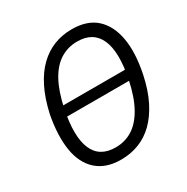

<svg xmlns="http://www.w3.org/2000/svg" viewBox="-164 -857 983 1008"><g transform="rotate(-30 327.5 -352.5)"><path d="M123 -329 132 -390H573L563 -329ZM287 9Q196 9 141.5 -39.5Q87 -88 72.5 -176.5Q58 -265 81 -386Q100 -471 131 -533Q162 -595 203.5 -635Q245 -675 295 -694.5Q345 -714 403 -714Q496 -714 549.5 -665.5Q603 -617 618.5 -529Q634 -441 609 -320Q591 -234 559.5 -172Q528 -110 487 -70Q446 -30 395.5 -10.5Q345 9 287 9ZM294 -61Q351 -61 396.5 -89.5Q442 -118 476 -178.5Q510 -239 530 -334Q561 -487 526.5 -565.5Q492 -644 395 -644Q339 -644 293 -615.5Q247 -587 214 -527Q181 -467 161 -372Q130 -219 163.5 -140Q197 -61 294 -61Z"/></g></svg>

Font: Nunito Sans 10pt Condensed
Style: Italic
Weight: 400
Width: 3
Italic angle: -9°
Designer: Vernon Adams
Foundry: Vernon Adams
Version: Version 3.101;gftools[0.9.27]